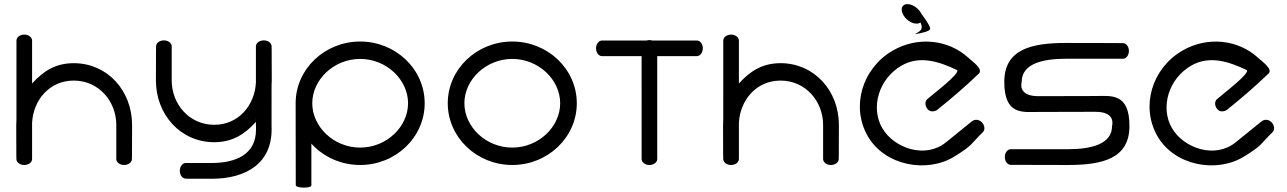

<svg xmlns="http://www.w3.org/2000/svg" viewBox="-20 -782 6102 910"><path d="M94.8 0H95C115.9 0 132.1 -13 132.1 -28V-200.2C137.8 -307.5 214.3 -400.1 329.5 -400.1C448.4 -400.1 531.2 -301.5 531.2 -190C531.2 -78.5 531.2 -28 531.2 -28C531.2 -13 547.3 0 568.2 0C589.1 0 605.2 -13 605.2 -28C605.2 -28 606 -28.5 606 -190C606 -351.5 489.6 -482.6 329.5 -482.6C244.2 -482.6 185.3 -445.4 132.1 -386.2V-590C131.7 -605 115.9 -618 95 -618C74.1 -618 58 -605 58 -590C57.9 -589.9 57.9 -377 57.9 -213.3C57.3 -205.6 57 -197.8 57 -190C57 -28.5 57.8 -28 57.8 -28C57.8 -13 73.9 0 94.8 0Z M1230.2 -590.6H1230C1209.1 -590.6 1192.9 -577.6 1192.9 -562.6V-390.4C1187.2 -283.1 1110.7 -190.5 995.5 -190.5C876.6 -190.5 793.8 -289.1 793.8 -400.6C793.8 -512.1 793.8 -562.6 793.8 -562.6C793.8 -577.6 777.7 -590.6 756.8 -590.6C735.9 -590.6 719.8 -577.6 719.8 -562.6C719.8 -562.6 719 -562.1 719 -400.6C719 -239.1 835.4 -108 995.5 -108C1080.8 -108 1139.7 -145.2 1192.9 -204.4V-185.6C1192.9 -184.4 1193.1 -183.3 1193.3 -182.1C1193.3 -177.5 1193.3 -172.5 1193.3 -167.1C1193.3 -48.3 1094.7 -9.5 983.2 -9.5C871.6 -9.5 860.2 -9.5 860.2 -9.5C845.2 -9.5 832.2 6.7 832.2 27.6C832.2 48.5 845.2 64.6 860.2 64.6C860.2 64.6 821.7 65.3 983.2 65.3C1144.7 65.3 1275.5 -6.8 1267 -185.6C1267.1 -185.7 1267.1 -213.6 1267.1 -377.3C1267.7 -385 1268 -392.8 1268 -400.6C1268 -562.1 1267.2 -562.6 1267.2 -562.6C1267.2 -577.6 1251.1 -590.6 1230.2 -590.6ZM1193.3 -208.2C1193.1 -207.2 1192.9 -206.1 1192.9 -205C1193 -210.9 1193.2 -260.1 1193.3 -208.2Z M1381.8 95.5C1381.8 110.5 1455.8 111.5 1455.8 96.5C1455.8 65.9 1455.8 -70.6 1455.8 -101.2C1512 -39.2 1594.8 0 1687 0C1855.6 0 1992.8 -131.1 1992.8 -292.6C1992.8 -454.1 1855.6 -585.2 1687 -585.2C1518.4 -585.2 1381.2 -454.1 1381.2 -292.6ZM1914 -292.6C1914 -181.1 1812.2 -82.5 1687 -82.5C1561.8 -82.5 1460 -181.1 1460 -292.6C1460 -404.1 1561.8 -502.7 1687 -502.7C1812.2 -502.7 1914 -404.1 1914 -292.6Z M2181 -292.6C2181 -404.1 2282.8 -502.7 2408 -502.7C2533.2 -502.7 2635 -404.1 2635 -292.6C2635 -181.1 2533.2 -82.5 2408 -82.5C2282.8 -82.5 2181 -181.1 2181 -292.6ZM2102.2 -292.6C2102.2 -131.1 2239.4 0 2408 0C2576.6 0 2713.8 -131.1 2713.8 -292.6C2713.8 -454.1 2576.6 -585.2 2408 -585.2C2239.4 -585.2 2102.2 -454.1 2102.2 -292.6Z M2833 -590C2818 -589.6 2805 -573.9 2805 -553C2805 -532.1 2818 -516 2833 -516C2833.1 -515.9 2922.1 -515.8 3020.9 -515.9C3020.8 -379.8 3021 -28 3021 -28C3020.9 -13.2 3037.1 0 3058 0C3078.9 0 3095 -13 3095 -28V-515.9C3193.9 -515.9 3283 -516 3283 -516C3297.8 -515.9 3311 -532.1 3311 -553C3311 -573.9 3298 -590 3283 -590H3071.5C3067.4 -591.3 3062.8 -592 3058 -592C3053.2 -592 3048.6 -591.3 3044.4 -590Z M3444.8 0H3445C3465.9 0 3482.1 -13 3482.1 -28V-200.2C3487.8 -307.5 3564.3 -400.1 3679.5 -400.1C3798.4 -400.1 3881.2 -301.5 3881.2 -190C3881.2 -78.5 3881.2 -28 3881.2 -28C3881.2 -13 3897.3 0 3918.2 0C3939.1 0 3955.2 -13 3955.2 -28C3955.2 -28 3956 -28.5 3956 -190C3956 -351.5 3839.6 -482.6 3679.5 -482.6C3594.2 -482.6 3535.3 -445.4 3482.1 -386.2V-590C3481.7 -605 3465.9 -618 3445 -618C3424.1 -618 3408 -605 3408 -590C3407.9 -589.9 3407.9 -377 3407.9 -213.3C3407.3 -205.6 3407 -197.8 3407 -190C3407 -28.5 3407.8 -28 3407.8 -28C3407.8 -13 3423.9 0 3444.8 0Z M4639.4 -156.8C4650.1 -167.3 4646.9 -191.6 4630.9 -205C4614.8 -218.4 4597.1 -215.6 4585.5 -206.2L4462.9 -107C4365.6 -28.3 4217 -78.9 4161.2 -175.5C4105.5 -272.1 4144.4 -408.4 4252.8 -471C4340.7 -521.7 4434.5 -488.4 4514.9 -450.4C4538.5 -439.2 4401.9 -336 4374.9 -312C4363.6 -302 4362.7 -282 4375.6 -265.6C4388.5 -249.1 4411 -252.8 4422.9 -262C4490.7 -316.2 4556.4 -372.8 4618.9 -433C4641.9 -454 4589.7 -489.8 4568.9 -508.8C4475.8 -593.9 4330.8 -611.3 4211.6 -542.4C4065.6 -458.1 4012.3 -276 4093.1 -136.1C4173.8 3.7 4373.9 40.4 4504.2 -40.6C4592.7 -95.6 4576.6 -95 4639.4 -156.8ZM4258.6 -716.2C4270.3 -691.2 4298.9 -670 4323.9 -670C4331.7 -670 4338 -672 4342.6 -675.6C4359.8 -639.5 4337.9 -633.5 4316 -620C4348.9 -624.6 4390.3 -635 4388.8 -646.2C4387.4 -662.5 4361.9 -695.8 4347.4 -716.2C4335.7 -741.2 4305.8 -762.5 4280.8 -762.5C4255.8 -762.5 4247 -741.2 4258.6 -716.2Z M5171.5 -326.9C5010 -326.9 4901.5 -326.2 4901.5 -326.2C4801 -326 4822.4 -392 4822.4 -393.9C4822.4 -479.8 4921 -503.6 5032.5 -503.6C5144 -503.6 5302.5 -503.5 5302.5 -503.5C5317.5 -503.5 5330.5 -519.7 5330.5 -540.6C5330.5 -561.5 5317.5 -577.6 5302.5 -577.6C5302.5 -577.6 5194 -578.4 5032.5 -578.4C4871 -578.4 4739.9 -550 4739.9 -393.9C4739.9 -234.8 4828 -251.4 4901.5 -251.4C5063 -251.4 5171 -252.3 5171.5 -252.1C5272 -252.3 5250.6 -186.4 5250.6 -184.5C5250.6 -98.6 5152 -74.8 5040.5 -74.8C4929 -74.8 4770.5 -74.8 4770.5 -74.8C4755.5 -74.8 4742.5 -58.7 4742.5 -37.8C4742.5 -16.9 4755.5 -0.7 4770.5 -0.7C4770.5 -0.7 4879 0 5040.5 0C5202 0 5333.1 -28.3 5333.1 -184.5C5333.1 -343.6 5245 -326.9 5171.5 -326.9Z M6012.4 -156.8C6023.1 -167.3 6019.9 -191.6 6003.9 -205C5987.8 -218.4 5970.1 -215.6 5958.5 -206.2L5835.9 -107C5738.6 -28.3 5590 -78.9 5534.2 -175.5C5478.5 -272.1 5517.4 -408.4 5625.8 -471C5713.7 -521.7 5807.5 -488.4 5887.9 -450.4C5911.5 -439.2 5774.9 -336 5747.9 -312C5736.6 -302 5735.7 -282 5748.6 -265.6C5761.5 -249.1 5784 -252.8 5795.9 -262C5863.7 -316.2 5929.4 -372.8 5991.9 -433C6014.9 -454 5962.7 -489.8 5941.9 -508.8C5848.8 -593.9 5703.8 -611.3 5584.6 -542.4C5438.6 -458.1 5385.3 -276 5466.1 -136.1C5546.8 3.7 5746.9 40.4 5877.2 -40.6C5965.7 -95.6 5949.6 -95 6012.4 -156.8Z"/></svg>

Font: Hi.
Style: Regular
Weight: 400
Designer: Mew Too, Robert Jablonski
Foundry: Cannot Into Space Fonts
Version: Version 1.996